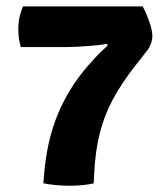

<svg xmlns="http://www.w3.org/2000/svg" viewBox="-20 -571 522 598"><path d="M424.5 -551Q436 -529.5 445.2 -502.8Q454.5 -476 454.5 -459.5Q454.5 -433.5 436 -410.5L401 -366Q359 -312.5 331.8 -262Q304.5 -211.5 290.2 -154Q276 -96.5 273 -22.5L272 0Q258 3.5 238.8 5.5Q219.5 7.5 196 7.5Q176 7.5 154.5 5.5Q133 3.5 115 0L117 -24Q125.5 -132 159.8 -214.5Q194 -297 252.5 -364.5L267.5 -381Q276.5 -392 289.8 -405Q303 -418 315.5 -429.5L312.5 -434.5Q299.5 -432 283 -430.2Q266.5 -428.5 249.2 -427.2Q232 -426 215.8 -425.2Q199.5 -424.5 186.5 -424.5H45Q37 -449 37 -480Q37 -501 41 -518.2Q45 -535.5 51.5 -551Z"/></svg>

Font: Signika SC
Style: Regular
Weight: 300
Designer: Anna Giedryś
Foundry: Anna Giedryś
Version: Version 2.000